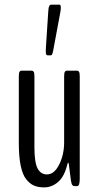

<svg xmlns="http://www.w3.org/2000/svg" viewBox="-20 -792 409 817"><path d="M182.1 -556.6Q174.8 -556.6 174.8 -572.3Q174.8 -582.5 175.3 -589.4L185.5 -745.1Q186.5 -760.7 189.5 -766.4Q192.4 -772 198.2 -772H233.9Q238.8 -772 238.8 -758.3Q238.8 -752 236.8 -740.2L206.1 -575.7Q202.6 -556.6 196.8 -556.6ZM167.5 5.4Q143.1 5.4 125 -2.2Q106.9 -9.8 91.6 -29.1Q76.2 -48.3 68.1 -86.7Q60.1 -125 60.1 -182.1V-466.8Q60.1 -481.4 63 -486.3Q65.9 -491.2 71.8 -491.2H114.3Q120.6 -491.2 123.5 -486.3Q126.5 -481.4 126.5 -466.8V-164.6Q126.5 -101.1 139.9 -75.4Q153.3 -49.8 179.7 -49.8Q210.9 -49.8 231.9 -92Q252.9 -134.3 252.9 -186V-466.8Q252.9 -481.4 255.9 -486.3Q258.8 -491.2 265.1 -491.2H307.1Q313.5 -491.2 316.4 -486.3Q319.3 -481.4 319.3 -466.8V-30.8Q319.3 0 308.1 0H298.3Q291.5 0 287.8 -4.4Q284.2 -8.8 281.7 -24.4L272.9 -93.3Q272 -99.6 269.5 -99.6Q268.6 -99.6 266.6 -92.8Q253.9 -40.5 227.1 -17.6Q200.2 5.4 167.5 5.4Z"/></svg>

Font: BenchNine
Style: Regular
Weight: 400
Designer: Vernon Adams
Foundry: Vernon Adams
Version: Version 1 ; ttfautohint (v0.92.18-e454-dirty) -l 8 -r 50 -G 